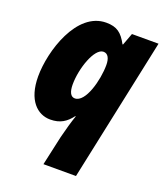

<svg xmlns="http://www.w3.org/2000/svg" viewBox="-146 -661 855 998"><g transform="rotate(20 281.5 -161.5)"><path d="M249 77 213 240H393L561 -553H414L389 -486H386C357 -540 329 -563 269 -563C106 -563 31 -320 31 -180C31 -48 95 10 166 10C222 10 254 -13 283 -51H286C275 -20 260 32 249 77ZM249 -137C226 -137 214 -160 214 -202C214 -290 257 -416 307 -416C332 -416 344 -392 344 -356C344 -272 308 -137 249 -137Z"/></g></svg>

Font: Noto Sans SemiCondensed Black
Style: Italic
Weight: 900
Width: 4
Italic angle: -12°
Designer: Monotype Design Team
Foundry: Monotype Imaging Inc.
Version: Version 2.013